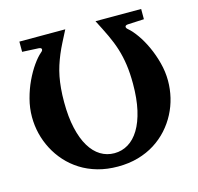

<svg xmlns="http://www.w3.org/2000/svg" viewBox="-101 -778 932 902"><g transform="rotate(-15 365.0 -327.5)"><path d="M695.8 -313Q695.8 -272 686.3 -231.9Q676.8 -191.9 657.7 -155.3Q638.7 -118.7 610.6 -87.4Q582.5 -56.2 545.9 -33Q509.3 -9.8 463.9 3.2Q418.5 16.1 365.2 16.1Q312 16.1 266.6 3.2Q221.2 -9.8 184.6 -33Q147.9 -56.2 119.9 -87.4Q91.8 -118.7 72.8 -155.3Q53.7 -191.9 43.9 -231.9Q34.2 -272 34.2 -313Q34.2 -356.9 45.7 -400.4Q57.1 -443.8 75 -481.7Q92.8 -519.5 113.8 -549.3Q134.8 -579.1 153.8 -595.2Q163.1 -602.5 162.1 -609.4Q161.1 -616.2 148.9 -617.2L68.8 -621.1V-670.9H292Q276.4 -640.6 263.2 -614.7Q250 -588.9 239.7 -564.2Q229.5 -539.6 221.7 -515.4Q213.9 -491.2 208.7 -464.6Q203.6 -438 200.9 -408Q198.2 -377.9 198.2 -341.8Q198.2 -269.5 210.7 -214.6Q223.1 -159.7 245.4 -122.8Q267.6 -85.9 298.1 -67.4Q328.6 -48.8 365.2 -48.8Q401.9 -48.8 432.6 -67.4Q463.4 -85.9 485.8 -122.8Q508.3 -159.7 520.8 -214.6Q533.2 -269.5 533.2 -341.8Q533.2 -393.6 527.3 -434.6Q521.5 -475.6 509.8 -513.2Q498 -550.8 480.2 -588.4Q462.4 -626 439 -670.9H661.1V-621.1L582 -617.2Q569.8 -616.2 568.8 -609.4Q567.9 -602.5 577.1 -595.2Q596.2 -579.1 617.2 -549.3Q638.2 -519.5 655.5 -481.7Q672.9 -443.8 684.3 -400.4Q695.8 -356.9 695.8 -313Z"/></g></svg>

Font: Charis SIL
Style: Bold
Weight: 700
Foundry: SIL International
Version: Version 4.112